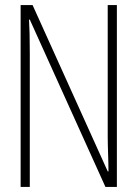

<svg xmlns="http://www.w3.org/2000/svg" viewBox="-20 -734 540 754"><path d="M61 0H97V-525C97 -585 96 -623 94 -657H97L394 0H439V-714H403V-196C403 -160 406 -101 406 -61H403L108 -714H61Z"/></svg>

Font: Noto Sans Mono ExtraCondensed ExtraLight
Style: Regular
Weight: 200
Width: 2
Designer: Monotype Design Team
Foundry: Monotype Imaging Inc.
Version: Version 2.014